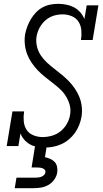

<svg xmlns="http://www.w3.org/2000/svg" viewBox="-20 -763 540 1003"><path d="M211 8Q191 8 171.5 4Q152 0 135.5 -9.5Q119 -19 106.5 -33.5Q94 -48 87 -66L76 0H15L45 -181H106Q102 -156 104 -130.5Q106 -105 118.5 -85.5Q131 -66 154 -56.5Q177 -47 202 -47Q227 -47 251.5 -54Q276 -61 296 -77Q316 -93 329 -115.5Q342 -138 346 -163Q351 -190 344 -215Q337 -240 323.5 -261.5Q310 -283 291.5 -299.5Q273 -316 253 -331.5Q233 -347 213.5 -362.5Q194 -378 177 -396Q160 -414 145.5 -435Q131 -456 122 -479.5Q113 -503 110 -529.5Q107 -556 111 -583Q115 -604 122.5 -624Q130 -644 141 -662.5Q152 -681 167.5 -697.5Q183 -714 202.5 -724.5Q222 -735 243 -739Q264 -743 284 -743Q306 -743 327.5 -738.5Q349 -734 367 -724.5Q385 -715 399 -699Q413 -683 421 -664L433 -735H494L464 -554H403Q407 -579 405 -604Q403 -629 390.5 -649Q378 -669 355 -678.5Q332 -688 307 -688Q292 -688 276 -685Q260 -682 245 -675Q230 -668 217.5 -657Q205 -646 195.5 -632.5Q186 -619 180 -604Q174 -589 171 -573Q167 -546 173 -520.5Q179 -495 193 -474Q207 -453 225.5 -436Q244 -419 263.5 -404Q283 -389 302.5 -373Q322 -357 339.5 -339Q357 -321 371 -300.5Q385 -280 394.5 -256.5Q404 -233 407 -206.5Q410 -180 406 -154Q402 -131 393.5 -109.5Q385 -88 371.5 -69Q358 -50 339.5 -34.5Q321 -19 299.5 -9.5Q278 0 256 4Q234 8 211 8ZM57 220 66 165H166Q174 165 181.5 164Q189 163 196.5 160Q204 157 210 151.5Q216 146 217 138Q219 131 214.5 125Q210 119 203.5 116.5Q197 114 190 113Q183 112 175 112H145L163 0H224L215 58Q229 61 242.5 67Q256 73 265.5 83Q275 93 278 108Q281 123 279 138Q276 157 264 174.5Q252 192 234 202.5Q216 213 196.5 216.5Q177 220 157 220Z"/></svg>

Font: Iosevka Curly Slab LtObl
Style: Regular
Weight: 300
Italic angle: -9°
Monospace: yes
Designer: Belleve Invis
Foundry: Belleve Invis
Version: Version 11.0.0; ttfautohint (v1.8.3)